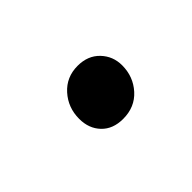

<svg xmlns="http://www.w3.org/2000/svg" viewBox="-34 -445 253 253"><g transform="rotate(-45 93.0 -318.0)"><path d="M56 -313Q56 -334 69.5 -349Q83 -364 104 -364Q123 -364 134.5 -352Q146 -340 146 -323Q146 -302 132.5 -287Q119 -272 97 -272Q78 -272 67 -283.5Q56 -295 56 -313Z"/></g></svg>

Font: Fira Sans Extra Condensed Light
Style: Italic
Weight: 300
Width: 3
Italic angle: -8°
Designer: Carrois Corporate & Edenspiekermann AG
Foundry: Carrois Corporate GbR & Edenspiekermann AG
Version: Version 4.203